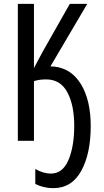

<svg xmlns="http://www.w3.org/2000/svg" viewBox="-20 -734 540 1001"><path d="M164 225V147Q206 171 245 171Q307 171 337 100Q367 29 367 -78Q367 -186 331 -253Q295 -320 221 -320Q184 -320 157 -311V0H73V-714H157V-379L183 -428L204 -467L344 -714H435L243 -388L262 -387Q353 -377 403 -293.5Q453 -210 453 -77Q453 67 403.5 157Q354 247 257 247Q232 247 207.5 241Q183 235 164 225Z"/></svg>

Font: Noto Sans Mono UI Cond
Style: Regular
Weight: 400
Width: 3
Monospace: yes
Designer: Monotype Design team
Foundry: Monotype Imaging Inc.
Version: Version 1.000